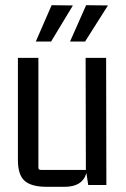

<svg xmlns="http://www.w3.org/2000/svg" viewBox="-20 -713 486 740"><path d="M118 -553 179 -693 261 -692 177 -553ZM250 -553 312 -693 396 -692 308 -553ZM229 7H160Q101 7 75 -16Q49 -39 49 -96V-490H128V-67Q128 -58 138 -58H311L310 -490H389L390 0H320L313 -46Q298 7 229 7Z"/></svg>

Font: Gemunu Libre
Style: Regular
Weight: 400
Designer: Puspanada Ekanayake, Sola Matas, Pathum Egodawatta, Kosala Senevirathne
Foundry: mooniak
Version: Version 1.100